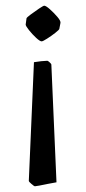

<svg xmlns="http://www.w3.org/2000/svg" viewBox="-20 -476 301 673"><path d="M73 -412Q74 -415 88 -425.5Q102 -436 117 -446Q132 -456 135 -456Q141 -456 155 -443.5Q169 -431 181 -417Q193 -403 192 -396L188 -375Q188 -372 174 -361Q160 -350 145 -340.5Q130 -331 126 -331Q120 -331 106.5 -343.5Q93 -356 81.5 -370.5Q70 -385 70 -390ZM178 163Q165 165 148 168.5Q131 172 118 174.5Q105 177 102 177Q100 177 90.5 169Q81 161 81 158L99 -258Q110 -260 124.5 -261.5Q139 -263 146 -263Q148 -263 154 -257.5Q160 -252 160 -250Z"/></svg>

Font: Grenze Gotisch
Style: Regular
Weight: 400
Designer: Renata Polastri
Foundry: Omnibus-Type
Version: Version 1.001